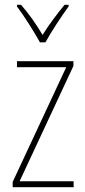

<svg xmlns="http://www.w3.org/2000/svg" viewBox="-20 -783 357 803"><path d="M147 -606H170C195 -651 236 -714 267 -756V-763H250C215 -720 185 -680 158 -637C133 -680 98 -729 68 -763H51V-756C77 -722 121 -653 147 -606ZM288 0V-25H62L287 -507V-527H51V-502H257L33 -22V0Z"/></svg>

Font: Noto Sans Gujarati Condensed Thin
Style: Regular
Weight: 100
Width: 3
Designer: Jelle Bosma - Monotype Design Team, Universal Thirst
Foundry: Monotype Imaging Inc.
Version: Version 2.106